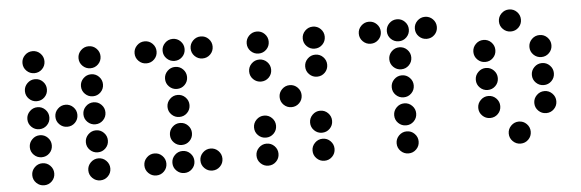

<svg xmlns="http://www.w3.org/2000/svg" viewBox="-45 -809 2824 933"><g transform="rotate(-5 1367.0 -342.0)"><path d="M190.4 -615.2Q190.4 -592.8 174.8 -577.1Q159.2 -561.5 136.7 -561.5Q114.7 -561.5 98.9 -577.1Q83 -592.8 83 -615.2Q83 -637.2 98.9 -653.1Q114.7 -668.9 136.7 -668.9Q159.2 -668.9 174.8 -653.1Q190.4 -637.2 190.4 -615.2ZM463.9 -615.2Q463.9 -592.8 448.2 -577.1Q432.6 -561.5 410.2 -561.5Q388.2 -561.5 372.3 -577.1Q356.4 -592.8 356.4 -615.2Q356.4 -637.2 372.3 -653.1Q388.2 -668.9 410.2 -668.9Q432.6 -668.9 448.2 -653.1Q463.9 -637.2 463.9 -615.2ZM190.4 -478.5Q190.4 -456.1 174.8 -440.4Q159.2 -424.8 136.7 -424.8Q114.7 -424.8 98.9 -440.4Q83 -456.1 83 -478.5Q83 -500.5 98.9 -516.4Q114.7 -532.2 136.7 -532.2Q159.2 -532.2 174.8 -516.4Q190.4 -500.5 190.4 -478.5ZM463.9 -478.5Q463.9 -456.1 448.2 -440.4Q432.6 -424.8 410.2 -424.8Q388.2 -424.8 372.3 -440.4Q356.4 -456.1 356.4 -478.5Q356.4 -500.5 372.3 -516.4Q388.2 -532.2 410.2 -532.2Q432.6 -532.2 448.2 -516.4Q463.9 -500.5 463.9 -478.5ZM190.4 -341.8Q190.4 -319.3 174.8 -303.7Q159.2 -288.1 136.7 -288.1Q114.7 -288.1 98.9 -303.7Q83 -319.3 83 -341.8Q83 -363.8 98.9 -379.6Q114.7 -395.5 136.7 -395.5Q159.2 -395.5 174.8 -379.6Q190.4 -363.8 190.4 -341.8ZM327.1 -341.8Q327.1 -319.3 311.5 -303.7Q295.9 -288.1 273.4 -288.1Q251.5 -288.1 235.6 -303.7Q219.7 -319.3 219.7 -341.8Q219.7 -363.8 235.6 -379.6Q251.5 -395.5 273.4 -395.5Q295.9 -395.5 311.5 -379.6Q327.1 -363.8 327.1 -341.8ZM463.9 -341.8Q463.9 -319.3 448.2 -303.7Q432.6 -288.1 410.2 -288.1Q388.2 -288.1 372.3 -303.7Q356.4 -319.3 356.4 -341.8Q356.4 -363.8 372.3 -379.6Q388.2 -395.5 410.2 -395.5Q432.6 -395.5 448.2 -379.6Q463.9 -363.8 463.9 -341.8ZM190.4 -205.1Q190.4 -182.6 174.8 -167Q159.2 -151.4 136.7 -151.4Q114.7 -151.4 98.9 -167Q83 -182.6 83 -205.1Q83 -227.1 98.9 -242.9Q114.7 -258.8 136.7 -258.8Q159.2 -258.8 174.8 -242.9Q190.4 -227.1 190.4 -205.1ZM463.9 -205.1Q463.9 -182.6 448.2 -167Q432.6 -151.4 410.2 -151.4Q388.2 -151.4 372.3 -167Q356.4 -182.6 356.4 -205.1Q356.4 -227.1 372.3 -242.9Q388.2 -258.8 410.2 -258.8Q432.6 -258.8 448.2 -242.9Q463.9 -227.1 463.9 -205.1ZM190.4 -68.4Q190.4 -45.9 174.8 -30.3Q159.2 -14.6 136.7 -14.6Q114.7 -14.6 98.9 -30.3Q83 -45.9 83 -68.4Q83 -90.3 98.9 -106.2Q114.7 -122.1 136.7 -122.1Q159.2 -122.1 174.8 -106.2Q190.4 -90.3 190.4 -68.4ZM463.9 -68.4Q463.9 -45.9 448.2 -30.3Q432.6 -14.6 410.2 -14.6Q388.2 -14.6 372.3 -30.3Q356.4 -45.9 356.4 -68.4Q356.4 -90.3 372.3 -106.2Q388.2 -122.1 410.2 -122.1Q432.6 -122.1 448.2 -106.2Q463.9 -90.3 463.9 -68.4Z M737.3 -615.2Q737.3 -592.8 721.7 -577.1Q706.1 -561.5 683.6 -561.5Q661.6 -561.5 645.8 -577.1Q629.9 -592.8 629.9 -615.2Q629.9 -637.2 645.8 -653.1Q661.6 -668.9 683.6 -668.9Q706.1 -668.9 721.7 -653.1Q737.3 -637.2 737.3 -615.2ZM874 -615.2Q874 -592.8 858.4 -577.1Q842.8 -561.5 820.3 -561.5Q798.3 -561.5 782.5 -577.1Q766.6 -592.8 766.6 -615.2Q766.6 -637.2 782.5 -653.1Q798.3 -668.9 820.3 -668.9Q842.8 -668.9 858.4 -653.1Q874 -637.2 874 -615.2ZM1010.7 -615.2Q1010.7 -592.8 995.1 -577.1Q979.5 -561.5 957 -561.5Q935.1 -561.5 919.2 -577.1Q903.3 -592.8 903.3 -615.2Q903.3 -637.2 919.2 -653.1Q935.1 -668.9 957 -668.9Q979.5 -668.9 995.1 -653.1Q1010.7 -637.2 1010.7 -615.2ZM874 -478.5Q874 -456.1 858.4 -440.4Q842.8 -424.8 820.3 -424.8Q798.3 -424.8 782.5 -440.4Q766.6 -456.1 766.6 -478.5Q766.6 -500.5 782.5 -516.4Q798.3 -532.2 820.3 -532.2Q842.8 -532.2 858.4 -516.4Q874 -500.5 874 -478.5ZM874 -341.8Q874 -319.3 858.4 -303.7Q842.8 -288.1 820.3 -288.1Q798.3 -288.1 782.5 -303.7Q766.6 -319.3 766.6 -341.8Q766.6 -363.8 782.5 -379.6Q798.3 -395.5 820.3 -395.5Q842.8 -395.5 858.4 -379.6Q874 -363.8 874 -341.8ZM874 -205.1Q874 -182.6 858.4 -167Q842.8 -151.4 820.3 -151.4Q798.3 -151.4 782.5 -167Q766.6 -182.6 766.6 -205.1Q766.6 -227.1 782.5 -242.9Q798.3 -258.8 820.3 -258.8Q842.8 -258.8 858.4 -242.9Q874 -227.1 874 -205.1ZM737.3 -68.4Q737.3 -45.9 721.7 -30.3Q706.1 -14.6 683.6 -14.6Q661.6 -14.6 645.8 -30.3Q629.9 -45.9 629.9 -68.4Q629.9 -90.3 645.8 -106.2Q661.6 -122.1 683.6 -122.1Q706.1 -122.1 721.7 -106.2Q737.3 -90.3 737.3 -68.4ZM874 -68.4Q874 -45.9 858.4 -30.3Q842.8 -14.6 820.3 -14.6Q798.3 -14.6 782.5 -30.3Q766.6 -45.9 766.6 -68.4Q766.6 -90.3 782.5 -106.2Q798.3 -122.1 820.3 -122.1Q842.8 -122.1 858.4 -106.2Q874 -90.3 874 -68.4ZM1010.7 -68.4Q1010.7 -45.9 995.1 -30.3Q979.5 -14.6 957 -14.6Q935.1 -14.6 919.2 -30.3Q903.3 -45.9 903.3 -68.4Q903.3 -90.3 919.2 -106.2Q935.1 -122.1 957 -122.1Q979.5 -122.1 995.1 -106.2Q1010.7 -90.3 1010.7 -68.4Z M1284.2 -615.2Q1284.2 -592.8 1268.6 -577.1Q1252.9 -561.5 1230.5 -561.5Q1208.5 -561.5 1192.6 -577.1Q1176.8 -592.8 1176.8 -615.2Q1176.8 -637.2 1192.6 -653.1Q1208.5 -668.9 1230.5 -668.9Q1252.9 -668.9 1268.6 -653.1Q1284.2 -637.2 1284.2 -615.2ZM1557.6 -615.2Q1557.6 -592.8 1542 -577.1Q1526.4 -561.5 1503.9 -561.5Q1481.9 -561.5 1466.1 -577.1Q1450.2 -592.8 1450.2 -615.2Q1450.2 -637.2 1466.1 -653.1Q1481.9 -668.9 1503.9 -668.9Q1526.4 -668.9 1542 -653.1Q1557.6 -637.2 1557.6 -615.2ZM1284.2 -478.5Q1284.2 -456.1 1268.6 -440.4Q1252.9 -424.8 1230.5 -424.8Q1208.5 -424.8 1192.6 -440.4Q1176.8 -456.1 1176.8 -478.5Q1176.8 -500.5 1192.6 -516.4Q1208.5 -532.2 1230.5 -532.2Q1252.9 -532.2 1268.6 -516.4Q1284.2 -500.5 1284.2 -478.5ZM1557.6 -478.5Q1557.6 -456.1 1542 -440.4Q1526.4 -424.8 1503.9 -424.8Q1481.9 -424.8 1466.1 -440.4Q1450.2 -456.1 1450.2 -478.5Q1450.2 -500.5 1466.1 -516.4Q1481.9 -532.2 1503.9 -532.2Q1526.4 -532.2 1542 -516.4Q1557.6 -500.5 1557.6 -478.5ZM1420.9 -341.8Q1420.9 -319.3 1405.3 -303.7Q1389.6 -288.1 1367.2 -288.1Q1345.2 -288.1 1329.3 -303.7Q1313.5 -319.3 1313.5 -341.8Q1313.5 -363.8 1329.3 -379.6Q1345.2 -395.5 1367.2 -395.5Q1389.6 -395.5 1405.3 -379.6Q1420.9 -363.8 1420.9 -341.8ZM1284.2 -205.1Q1284.2 -182.6 1268.6 -167Q1252.9 -151.4 1230.5 -151.4Q1208.5 -151.4 1192.6 -167Q1176.8 -182.6 1176.8 -205.1Q1176.8 -227.1 1192.6 -242.9Q1208.5 -258.8 1230.5 -258.8Q1252.9 -258.8 1268.6 -242.9Q1284.2 -227.1 1284.2 -205.1ZM1557.6 -205.1Q1557.6 -182.6 1542 -167Q1526.4 -151.4 1503.9 -151.4Q1481.9 -151.4 1466.1 -167Q1450.2 -182.6 1450.2 -205.1Q1450.2 -227.1 1466.1 -242.9Q1481.9 -258.8 1503.9 -258.8Q1526.4 -258.8 1542 -242.9Q1557.6 -227.1 1557.6 -205.1ZM1284.2 -68.4Q1284.2 -45.9 1268.6 -30.3Q1252.9 -14.6 1230.5 -14.6Q1208.5 -14.6 1192.6 -30.3Q1176.8 -45.9 1176.8 -68.4Q1176.8 -90.3 1192.6 -106.2Q1208.5 -122.1 1230.5 -122.1Q1252.9 -122.1 1268.6 -106.2Q1284.2 -90.3 1284.2 -68.4ZM1557.6 -68.4Q1557.6 -45.9 1542 -30.3Q1526.4 -14.6 1503.9 -14.6Q1481.9 -14.6 1466.1 -30.3Q1450.2 -45.9 1450.2 -68.4Q1450.2 -90.3 1466.1 -106.2Q1481.9 -122.1 1503.9 -122.1Q1526.4 -122.1 1542 -106.2Q1557.6 -90.3 1557.6 -68.4Z M1831.1 -615.2Q1831.1 -592.8 1815.4 -577.1Q1799.8 -561.5 1777.3 -561.5Q1755.4 -561.5 1739.5 -577.1Q1723.6 -592.8 1723.6 -615.2Q1723.6 -637.2 1739.5 -653.1Q1755.4 -668.9 1777.3 -668.9Q1799.8 -668.9 1815.4 -653.1Q1831.1 -637.2 1831.1 -615.2ZM1967.8 -615.2Q1967.8 -592.8 1952.1 -577.1Q1936.5 -561.5 1914.1 -561.5Q1892.1 -561.5 1876.2 -577.1Q1860.4 -592.8 1860.4 -615.2Q1860.4 -637.2 1876.2 -653.1Q1892.1 -668.9 1914.1 -668.9Q1936.5 -668.9 1952.1 -653.1Q1967.8 -637.2 1967.8 -615.2ZM2104.5 -615.2Q2104.5 -592.8 2088.9 -577.1Q2073.2 -561.5 2050.8 -561.5Q2028.8 -561.5 2012.9 -577.1Q1997.1 -592.8 1997.1 -615.2Q1997.1 -637.2 2012.9 -653.1Q2028.8 -668.9 2050.8 -668.9Q2073.2 -668.9 2088.9 -653.1Q2104.5 -637.2 2104.5 -615.2ZM1967.8 -478.5Q1967.8 -456.1 1952.1 -440.4Q1936.5 -424.8 1914.1 -424.8Q1892.1 -424.8 1876.2 -440.4Q1860.4 -456.1 1860.4 -478.5Q1860.4 -500.5 1876.2 -516.4Q1892.1 -532.2 1914.1 -532.2Q1936.5 -532.2 1952.1 -516.4Q1967.8 -500.5 1967.8 -478.5ZM1967.8 -341.8Q1967.8 -319.3 1952.1 -303.7Q1936.5 -288.1 1914.1 -288.1Q1892.1 -288.1 1876.2 -303.7Q1860.4 -319.3 1860.4 -341.8Q1860.4 -363.8 1876.2 -379.6Q1892.1 -395.5 1914.1 -395.5Q1936.5 -395.5 1952.1 -379.6Q1967.8 -363.8 1967.8 -341.8ZM1967.8 -205.1Q1967.8 -182.6 1952.1 -167Q1936.5 -151.4 1914.1 -151.4Q1892.1 -151.4 1876.2 -167Q1860.4 -182.6 1860.4 -205.1Q1860.4 -227.1 1876.2 -242.9Q1892.1 -258.8 1914.1 -258.8Q1936.5 -258.8 1952.1 -242.9Q1967.8 -227.1 1967.8 -205.1ZM1967.8 -68.4Q1967.8 -45.9 1952.1 -30.3Q1936.5 -14.6 1914.1 -14.6Q1892.1 -14.6 1876.2 -30.3Q1860.4 -45.9 1860.4 -68.4Q1860.4 -90.3 1876.2 -106.2Q1892.1 -122.1 1914.1 -122.1Q1936.5 -122.1 1952.1 -106.2Q1967.8 -90.3 1967.8 -68.4Z M2514.6 -615.2Q2514.6 -592.8 2499 -577.1Q2483.4 -561.5 2460.9 -561.5Q2439 -561.5 2423.1 -577.1Q2407.2 -592.8 2407.2 -615.2Q2407.2 -637.2 2423.1 -653.1Q2439 -668.9 2460.9 -668.9Q2483.4 -668.9 2499 -653.1Q2514.6 -637.2 2514.6 -615.2ZM2377.9 -478.5Q2377.9 -456.1 2362.3 -440.4Q2346.7 -424.8 2324.2 -424.8Q2302.2 -424.8 2286.4 -440.4Q2270.5 -456.1 2270.5 -478.5Q2270.5 -500.5 2286.4 -516.4Q2302.2 -532.2 2324.2 -532.2Q2346.7 -532.2 2362.3 -516.4Q2377.9 -500.5 2377.9 -478.5ZM2651.4 -478.5Q2651.4 -456.1 2635.7 -440.4Q2620.1 -424.8 2597.7 -424.8Q2575.7 -424.8 2559.8 -440.4Q2543.9 -456.1 2543.9 -478.5Q2543.9 -500.5 2559.8 -516.4Q2575.7 -532.2 2597.7 -532.2Q2620.1 -532.2 2635.7 -516.4Q2651.4 -500.5 2651.4 -478.5ZM2377.9 -341.8Q2377.9 -319.3 2362.3 -303.7Q2346.7 -288.1 2324.2 -288.1Q2302.2 -288.1 2286.4 -303.7Q2270.5 -319.3 2270.5 -341.8Q2270.5 -363.8 2286.4 -379.6Q2302.2 -395.5 2324.2 -395.5Q2346.7 -395.5 2362.3 -379.6Q2377.9 -363.8 2377.9 -341.8ZM2651.4 -341.8Q2651.4 -319.3 2635.7 -303.7Q2620.1 -288.1 2597.7 -288.1Q2575.7 -288.1 2559.8 -303.7Q2543.9 -319.3 2543.9 -341.8Q2543.9 -363.8 2559.8 -379.6Q2575.7 -395.5 2597.7 -395.5Q2620.1 -395.5 2635.7 -379.6Q2651.4 -363.8 2651.4 -341.8ZM2377.9 -205.1Q2377.9 -182.6 2362.3 -167Q2346.7 -151.4 2324.2 -151.4Q2302.2 -151.4 2286.4 -167Q2270.5 -182.6 2270.5 -205.1Q2270.5 -227.1 2286.4 -242.9Q2302.2 -258.8 2324.2 -258.8Q2346.7 -258.8 2362.3 -242.9Q2377.9 -227.1 2377.9 -205.1ZM2651.4 -205.1Q2651.4 -182.6 2635.7 -167Q2620.1 -151.4 2597.7 -151.4Q2575.7 -151.4 2559.8 -167Q2543.9 -182.6 2543.9 -205.1Q2543.9 -227.1 2559.8 -242.9Q2575.7 -258.8 2597.7 -258.8Q2620.1 -258.8 2635.7 -242.9Q2651.4 -227.1 2651.4 -205.1ZM2514.6 -68.4Q2514.6 -45.9 2499 -30.3Q2483.4 -14.6 2460.9 -14.6Q2439 -14.6 2423.1 -30.3Q2407.2 -45.9 2407.2 -68.4Q2407.2 -90.3 2423.1 -106.2Q2439 -122.1 2460.9 -122.1Q2483.4 -122.1 2499 -106.2Q2514.6 -90.3 2514.6 -68.4Z"/></g></svg>

Font: DatDot
Style: Regular
Weight: 400
Designer: GGBot
Version: 1.00